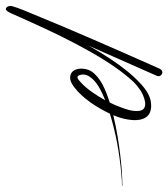

<svg xmlns="http://www.w3.org/2000/svg" viewBox="-82 -338 559 637"><g transform="rotate(90 197.5 -19.5)"><path d="M119.1 -278.6C110.8 -278.6 107.6 -271.1 104.8 -264.8L93 -238.3C42.4 -124.1 -21.6 21.4 -72.7 146.7C-85.3 177.5 -93.6 195.4 -100.7 220.4C-104 232.2 -93 250.5 -82.4 233.7C-78.6 227.7 -76.9 222.9 -72.9 214.1C-40.5 142.1 -13.6 80.2 27.1 3.4C63.5 -65.5 96.7 -117.7 126.5 -154.7C145.3 -178 155.4 -190.1 178.1 -205.5C193.7 -216.1 244.6 -239 247.1 -199.2C248.6 -175.9 241.2 -157.9 234.4 -139.3C230.6 -128.8 225.5 -116.8 219.2 -104C177.9 -90.8 135.9 -74.1 115.5 -42.8C101.2 -21.1 102.5 24.3 132.9 27.1C148.1 28.5 160.1 20 169.5 12.8C205.6 -14.8 235.8 -61.8 256.2 -104.6C323.9 -125.2 385.8 -136 453.1 -142.3C472.4 -144.2 481.3 -144.7 495.1 -144.7C495.5 -144.7 495.8 -145 495.8 -145.3C495.8 -145.7 495.5 -146 495.1 -146C462.1 -146 432.5 -143.4 395.9 -139.2C358.3 -134.9 308.3 -127.4 261.2 -115.8C278.7 -156 298.9 -245.9 224.4 -241.3C190.5 -239.4 165.6 -215.2 147.4 -197.8C138.1 -188.8 127.7 -177.6 116 -163.3C90 -131.5 61.9 -89.3 31.3 -35.7C65.1 -112.2 96.3 -183 130.8 -260.8C131.4 -262.2 131.8 -264.4 131.8 -265.9C131.8 -272.9 126.1 -278.6 119.1 -278.6ZM211.5 -89.1C196.5 -61.3 174.3 -27.6 152.4 -8.3C144.5 -1.3 132.7 11.8 127.7 -5.6C124.6 -16.4 126.5 -25.1 131 -33.4C145 -59.3 180 -76.4 211.5 -89.1Z"/></g></svg>

Font: Sinatra
Style: Regular
Weight: 400
Designer: Fahmi
Version: Version 0.1